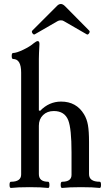

<svg xmlns="http://www.w3.org/2000/svg" viewBox="-20 -929 535 953"><path d="M152.8 -758.8Q147 -755.4 141.4 -763.4Q135.7 -771.5 140.1 -776.9L261.2 -897.9Q271 -909.2 282.2 -909.2Q292 -909.2 303.2 -897.9L422.9 -776.9Q427.7 -772 421.9 -763.4Q416 -754.9 410.2 -758.8L296.9 -824.2Q291.5 -828.1 282.2 -828.1Q272.5 -828.1 266.1 -824.2ZM34.2 3.9Q27.3 3.9 27.3 -11.5Q27.3 -26.9 34.2 -26.9Q85 -26.9 85 -63V-568.8Q85 -636.2 44.9 -636.2Q38.1 -636.2 38.1 -651.1Q38.1 -666 44.9 -666Q61.5 -666 95 -681.9Q128.4 -697.8 147.9 -714.8Q161.1 -725.1 167 -725.1Q175.8 -725.1 175.8 -710.9Q172.9 -658.2 172.9 -636.2V-380.9L179.2 -378.9Q223.6 -424.8 283.2 -424.8Q358.9 -424.8 397 -361.8Q411.1 -338.9 416.5 -308.3Q421.9 -277.8 421.9 -224.1V-64.9Q421.9 -26.9 475.1 -26.9Q481.4 -26.9 481.4 -11.5Q481.4 3.9 475.1 3.9Q441.9 0 381.8 0Q322.8 0 288.1 3.9Q281.2 3.9 281.2 -11.5Q281.2 -26.9 288.1 -26.9Q335 -26.9 335 -61V-172.9Q335 -290.5 318.8 -332Q300.8 -377.9 247.1 -377.9Q214.4 -377.9 193.6 -357.7Q172.9 -337.4 172.9 -305.2V-64.9Q172.9 -26.9 219.2 -26.9Q225.1 -26.9 225.3 -11.5Q225.6 3.9 219.2 3.9Q184.6 0 127 0Q67.4 0 34.2 3.9Z"/></svg>

Font: Junicode SmCond Medium
Style: Regular
Weight: 500
Width: 4
Designer: Peter S. Baker
Version: Version 2.206